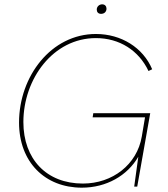

<svg xmlns="http://www.w3.org/2000/svg" viewBox="-20 -862 775 887"><path d="M358 5C471 5 568 -50 619 -138C613 -97 605 -39 600 0H614L674 -339H411L408 -320H650L635 -231C613 -102 500 -14 363 -14C194 -14 88 -128 88 -298C88 -497 225 -686 423 -686C532 -686 621 -629 666 -534L683 -542C641 -642 540 -705 423 -705C217 -705 68 -510 68 -296C68 -113 188 5 358 5ZM447 -798C463 -798 472 -809 472 -822C472 -833 465 -842 452 -842C438 -842 427 -831 427 -818C427 -807 433 -798 447 -798Z"/></svg>

Font: Fixel Display Thin
Style: Italic
Weight: 100
Italic angle: -10°
Designer: AlfaBravo + MacPaw
Foundry: Kyrylo Tkachov, Marchela Mozhyna, Serhii Makarenko, Maria Weinstein, Zakhar Kryvoshyya
Version: Version 1.210;Glyphs 3.2 (3217)